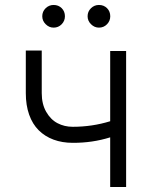

<svg xmlns="http://www.w3.org/2000/svg" viewBox="-20 -750 612 770"><path d="M485.8 -545.5V0H421.9V-199.2Q350.5 -176.8 271.7 -177.2Q229.4 -177.2 194.8 -190Q160.2 -202.8 135.3 -227.5Q110.4 -252.1 96.9 -290.1Q83.5 -328.1 83.5 -376.4V-547.2H147.4V-376.4Q147.4 -332.7 165.3 -301.5Q183.2 -270.2 210.8 -255.9Q238.3 -241.5 271.7 -241.5Q349.4 -241.5 421.9 -263.8V-545.5ZM195 -639.2Q176.8 -639.2 163.2 -652.9Q149.5 -666.5 149.5 -684.7Q149.5 -703.8 163 -717Q176.5 -730.1 195 -730.1Q214.5 -730.1 227.5 -717.2Q240.4 -704.2 240.4 -684.7Q240.4 -666.2 227.3 -652.7Q214.1 -639.2 195 -639.2ZM376.8 -639.2Q358.7 -639.2 345 -652.9Q331.3 -666.5 331.3 -684.7Q331.3 -703.8 344.8 -717Q358.3 -730.1 376.8 -730.1Q396.3 -730.1 409.3 -717.2Q422.2 -704.2 422.2 -684.7Q422.2 -666.2 409.1 -652.7Q396 -639.2 376.8 -639.2Z"/></svg>

Font: Inter Light BETA
Style: Regular
Weight: 300
Designer: Rasmus Andersson
Foundry: rsms
Version: Version 3.011;git-f93a4a705